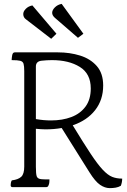

<svg xmlns="http://www.w3.org/2000/svg" viewBox="-20 -1045 655 990"><path d="M45 -80Q35 -80 35 -90Q35 -94 36 -101.5Q37 -109 41 -115Q74 -119 89.5 -133.5Q105 -148 105 -186V-678Q105 -704 101.5 -716Q98 -728 84.5 -731.5Q71 -735 40 -735Q40 -740 41 -748Q42 -756 43 -761Q46 -775 56 -775H279Q340 -775 393 -758.5Q446 -742 479 -704.5Q512 -667 512 -604Q512 -530 470.5 -477Q429 -424 355 -399Q411 -307 447.5 -252Q484 -197 510 -169.5Q536 -142 558.5 -133Q581 -124 610 -124Q610 -105 603 -87Q591 -80 576.5 -77.5Q562 -75 546 -75Q521 -75 496 -92Q471 -109 441 -157L298 -385Q259 -378 214 -378Q202 -378 189.5 -379Q177 -380 165 -381V-185Q165 -148 169.5 -135.5Q174 -123 193 -121Q200 -120 212.5 -120Q225 -120 235 -120Q235 -115 234.5 -107Q234 -99 232 -94Q229 -84 225 -82Q221 -80 219 -80ZM165 -431Q205 -424 243 -424Q302 -424 348 -441.5Q394 -459 421 -495.5Q448 -532 448 -589Q448 -665 391.5 -700Q335 -735 248 -735Q222 -735 195 -732Q165 -729 165 -702ZM113 -946Q106 -951 103 -958Q100 -965 100 -971Q99 -985 112.5 -999Q126 -1013 147 -1017L271 -871L244 -845ZM262 -954Q249 -966 249 -979Q249 -993 263 -1007Q277 -1021 298 -1025L410 -871L382 -850Z"/></svg>

Font: Gowun Batang
Style: Regular
Weight: 400
Designer: Yanghee Ryu
Foundry: Yanghee Ryu
Version: Version 2.000